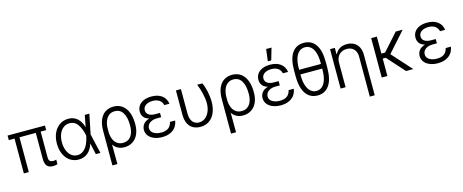

<svg xmlns="http://www.w3.org/2000/svg" viewBox="-46 -1522 6016 2496"><g transform="rotate(-15 2962.0 -274.0)"><path d="M521.5 -468.8H447.3V-122.1Q447.3 -85 463.1 -71.3Q479 -57.6 506.8 -57.6Q517.6 -57.6 529.1 -59.6Q540.5 -61.5 548.8 -64.5V-2.9Q519.5 6.8 485.4 6.8Q435.5 6.8 408.7 -22.9Q381.8 -52.7 381.8 -119.1V-468.8H162.1V0H95.7V-468.8H18.6V-530.3H521.5Z M610.4 -264.6Q610.4 -343.8 639.2 -405.8Q668 -467.8 719.5 -502.4Q771 -537.1 835.9 -537.1Q908.7 -537.1 956.5 -494.1Q1004.4 -451.2 1026.4 -374H1027.3L1057.6 -530.3H1119.1L1064.9 -265.1L1126 0H1064.5L1030.3 -153.3Q1006.3 -73.7 955.8 -31.5Q905.3 10.7 834 10.7Q767.1 10.7 716.3 -24.2Q665.5 -59.1 637.9 -121.6Q610.4 -184.1 610.4 -264.6ZM832 -48.8Q878.4 -48.8 914.1 -78.4Q949.7 -107.9 971.7 -154.8Q993.7 -201.7 1003.9 -254.9L1005.9 -265.1L1003.9 -274.4Q987.8 -357.9 947.5 -417.2Q907.2 -476.6 835.9 -476.6Q790 -476.6 754.2 -449.7Q718.3 -422.9 698 -374.3Q677.7 -325.7 677.7 -263.7Q677.7 -201.7 696.8 -152.8Q715.8 -104 751 -76.4Q786.1 -48.8 832 -48.8Z M1444.3 -538.1Q1512.2 -538.1 1560.8 -502.9Q1609.4 -467.8 1634.8 -403.1Q1660.2 -338.4 1660.2 -252V-241.2Q1660.2 -167.5 1635 -110.6Q1609.9 -53.7 1561.8 -22Q1513.7 9.8 1448.2 9.8Q1351.6 9.8 1300.3 -65.9L1301.8 197.3H1234.4V-269.5Q1234.4 -356 1260.3 -416.3Q1286.1 -476.6 1333.5 -507.3Q1380.9 -538.1 1444.3 -538.1ZM1299.3 -215.8Q1302.2 -173.3 1318.4 -135.5Q1334.5 -97.7 1366.2 -73.7Q1397.9 -49.8 1445.3 -49.8Q1494.1 -49.8 1526.6 -74.7Q1559.1 -99.6 1575 -142.8Q1590.8 -186 1590.8 -241.2V-252Q1590.8 -354.5 1554 -415Q1517.1 -475.6 1444.3 -475.6Q1395 -475.6 1362.3 -447.8Q1329.6 -419.9 1314 -373.5Q1298.3 -327.1 1298.8 -270.5Z M1855.5 -267.6Q1803.7 -281.7 1781.2 -312.7Q1758.8 -343.8 1758.8 -384.8Q1758.8 -431.6 1783.2 -466.1Q1807.6 -500.5 1852.1 -518.8Q1896.5 -537.1 1955.1 -537.1Q2041 -537.1 2094.5 -497.3Q2147.9 -457.5 2158.2 -385.7H2088.9Q2079.1 -429.2 2044.7 -453.4Q2010.3 -477.5 1955.1 -477.5Q1916.5 -477.5 1887.5 -466.1Q1858.4 -454.6 1842.5 -433.8Q1826.7 -413.1 1826.2 -385.7Q1826.2 -346.2 1857.7 -324Q1889.2 -301.8 1948.2 -301.8H2008.8V-244.1H1948.2Q1910.2 -244.1 1880.6 -231.2Q1851.1 -218.3 1834.7 -195.8Q1818.4 -173.3 1818.4 -144.5Q1818.4 -116.7 1835.9 -95.5Q1853.5 -74.2 1885.5 -62.5Q1917.5 -50.8 1960 -50.8Q2022 -50.8 2057.1 -77.1Q2092.3 -103.5 2103.5 -155.3H2172.9Q2166.5 -105.5 2138.7 -68.1Q2110.8 -30.8 2064.2 -10.5Q2017.6 9.8 1957 9.8Q1896 9.8 1848.9 -9.3Q1801.8 -28.3 1775.4 -62.7Q1749 -97.2 1749 -141.6Q1749 -184.1 1774.7 -218Q1800.3 -252 1855.5 -267.6Z M2351.6 -530.3V-203.1Q2351.6 -150.9 2367.2 -116.9Q2382.8 -83 2409.4 -66.9Q2436 -50.8 2469.7 -50.8Q2516.6 -50.8 2553 -79.3Q2589.4 -107.9 2609.6 -157.7Q2629.9 -207.5 2629.9 -268.6Q2629.4 -326.7 2612.3 -398.7Q2595.2 -470.7 2570.3 -530.3H2639.6Q2662.6 -485.4 2679 -409.9Q2695.3 -334.5 2695.3 -267.6Q2695.3 -190.9 2670.4 -127.9Q2645.5 -64.9 2595.2 -27.6Q2544.9 9.8 2471.7 9.8Q2415 9.8 2372.8 -13.7Q2330.6 -37.1 2307.4 -85.2Q2284.2 -133.3 2284.2 -204.1V-530.3Z M3041 -538.1Q3108.9 -538.1 3157.5 -502.9Q3206.1 -467.8 3231.4 -403.1Q3256.8 -338.4 3256.8 -252V-241.2Q3256.8 -167.5 3231.7 -110.6Q3206.5 -53.7 3158.4 -22Q3110.4 9.8 3044.9 9.8Q2948.2 9.8 2897 -65.9L2898.4 197.3H2831.1V-269.5Q2831.1 -356 2856.9 -416.3Q2882.8 -476.6 2930.2 -507.3Q2977.5 -538.1 3041 -538.1ZM2896 -215.8Q2898.9 -173.3 2915 -135.5Q2931.2 -97.7 2962.9 -73.7Q2994.6 -49.8 3042 -49.8Q3090.8 -49.8 3123.3 -74.7Q3155.8 -99.6 3171.6 -142.8Q3187.5 -186 3187.5 -241.2V-252Q3187.5 -354.5 3150.6 -415Q3113.8 -475.6 3041 -475.6Q2991.7 -475.6 2959 -447.8Q2926.3 -419.9 2910.6 -373.5Q2895 -327.1 2895.5 -270.5Z M3452.1 -267.6Q3400.4 -281.7 3377.9 -312.7Q3355.5 -343.8 3355.5 -384.8Q3355.5 -431.6 3379.9 -466.1Q3404.3 -500.5 3448.7 -518.8Q3493.2 -537.1 3551.8 -537.1Q3637.7 -537.1 3691.2 -497.3Q3744.6 -457.5 3754.9 -385.7H3685.5Q3675.8 -429.2 3641.4 -453.4Q3606.9 -477.5 3551.8 -477.5Q3513.2 -477.5 3484.1 -466.1Q3455.1 -454.6 3439.2 -433.8Q3423.3 -413.1 3422.9 -385.7Q3422.9 -346.2 3454.3 -324Q3485.8 -301.8 3544.9 -301.8H3605.5V-244.1H3544.9Q3506.8 -244.1 3477.3 -231.2Q3447.8 -218.3 3431.4 -195.8Q3415 -173.3 3415 -144.5Q3415 -116.7 3432.6 -95.5Q3450.2 -74.2 3482.2 -62.5Q3514.2 -50.8 3556.6 -50.8Q3618.7 -50.8 3653.8 -77.1Q3689 -103.5 3700.2 -155.3H3769.5Q3763.2 -105.5 3735.4 -68.1Q3707.5 -30.8 3660.9 -10.5Q3614.3 9.8 3553.7 9.8Q3492.7 9.8 3445.6 -9.3Q3398.4 -28.3 3372.1 -62.7Q3345.7 -97.2 3345.7 -141.6Q3345.7 -184.1 3371.3 -218Q3397 -252 3452.1 -267.6ZM3556.6 -747.1H3628.9L3582 -586.9H3536.1Z M4048.8 9.8Q3982.4 9.8 3934.6 -25.4Q3886.7 -60.5 3860.8 -131.6Q3835 -202.6 3835 -308.6V-383.8Q3835 -541.5 3890.6 -619.9Q3946.3 -698.2 4047.9 -698.2Q4149.9 -698.2 4205.8 -619.9Q4261.7 -541.5 4261.7 -383.8V-308.6Q4261.7 -149.9 4205.8 -70.1Q4149.9 9.8 4048.8 9.8ZM4047.9 -638.7Q4003.4 -638.7 3970.2 -610.6Q3937 -582.5 3919.2 -527.8Q3901.4 -473.1 3901.4 -395.5V-375H4194.3V-395.5Q4194.3 -473.6 4176.8 -528.1Q4159.2 -582.5 4126.2 -610.6Q4093.3 -638.7 4047.9 -638.7ZM4048.8 -50.8Q4093.8 -50.8 4126.5 -79.6Q4159.2 -108.4 4176.8 -163.8Q4194.3 -219.2 4194.3 -297.9V-312.5H3901.4V-297.9Q3901.4 -220.2 3919.7 -164.6Q3938 -108.9 3971.2 -79.8Q4004.4 -50.8 4048.8 -50.8Z M4425.8 0H4358.4V-530.3H4422.9V-446.3H4428.7Q4448.2 -488.8 4488 -512.9Q4527.8 -537.1 4585 -537.1Q4639.2 -537.1 4679.7 -514.6Q4720.2 -492.2 4742.4 -448.5Q4764.6 -404.8 4764.6 -342.8V199.2H4698.2V-337.9Q4698.2 -380.4 4682.4 -411.6Q4666.5 -442.9 4637 -459.7Q4607.4 -476.6 4567.4 -476.6Q4526.4 -476.6 4494.1 -458.7Q4461.9 -440.9 4443.8 -407.5Q4425.8 -374 4425.8 -329.1Z M4988.3 -301.8H5038.1L5242.2 -530.3H5335.9L5098.6 -264.2L5336.9 0H5239.3L5028.8 -234.4H4988.3V0H4912.1V-530.3H4988.3Z M5566.4 -267.6Q5514.6 -281.7 5492.2 -312.7Q5469.7 -343.8 5469.7 -384.8Q5469.7 -431.6 5494.1 -466.1Q5518.6 -500.5 5563 -518.8Q5607.4 -537.1 5666 -537.1Q5752 -537.1 5805.4 -497.3Q5858.9 -457.5 5869.1 -385.7H5799.8Q5790 -429.2 5755.6 -453.4Q5721.2 -477.5 5666 -477.5Q5627.4 -477.5 5598.4 -466.1Q5569.3 -454.6 5553.5 -433.8Q5537.6 -413.1 5537.1 -385.7Q5537.1 -346.2 5568.6 -324Q5600.1 -301.8 5659.2 -301.8H5719.7V-244.1H5659.2Q5621.1 -244.1 5591.6 -231.2Q5562 -218.3 5545.7 -195.8Q5529.3 -173.3 5529.3 -144.5Q5529.3 -116.7 5546.9 -95.5Q5564.5 -74.2 5596.4 -62.5Q5628.4 -50.8 5670.9 -50.8Q5732.9 -50.8 5768.1 -77.1Q5803.2 -103.5 5814.5 -155.3H5883.8Q5877.4 -105.5 5849.6 -68.1Q5821.8 -30.8 5775.1 -10.5Q5728.5 9.8 5668 9.8Q5606.9 9.8 5559.8 -9.3Q5512.7 -28.3 5486.3 -62.7Q5460 -97.2 5460 -141.6Q5460 -184.1 5485.6 -218Q5511.2 -252 5566.4 -267.6Z"/></g></svg>

Font: Pretendard Light
Style: Regular
Weight: 300
Designer: Base glyphs from Inter by Rasmus Andersson; Hangeul glyphs from Noto Sans CJK(Source Han Sans) by Jang Soo-young and Kan
Foundry: Kil Hyung-jin
Version: Version 1.309